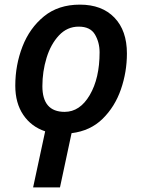

<svg xmlns="http://www.w3.org/2000/svg" viewBox="-20 -569 613 829"><path d="M123 240H239L289 6Q370 -4 423 -56Q476 -108 502 -183Q528 -258 528 -338Q528 -437 474 -493Q420 -549 325 -549Q232 -549 170 -498.5Q108 -448 77 -368Q46 -288 46 -199Q46 -124 80.5 -73Q115 -22 175 -2ZM259 -86Q163 -86 163 -197Q163 -260 181 -319Q199 -378 234.5 -416Q270 -454 320 -454Q370 -454 390 -420Q410 -386 410 -343Q410 -231 367.5 -158.5Q325 -86 259 -86Z"/></svg>

Font: Noto Sans UI Medium
Style: Italic
Weight: 500
Italic angle: -12°
Designer: Monotype Design Team
Foundry: Monotype Imaging Inc.
Version: Version 1.901